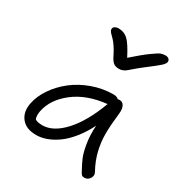

<svg xmlns="http://www.w3.org/2000/svg" viewBox="-189 -901 991 1064"><g transform="rotate(30 306.0 -369.0)"><path d="M559.1 -774.9Q575.2 -774.9 582.8 -766.8Q590.3 -758.8 587.9 -747.1Q585.4 -736.8 569.1 -721.4Q552.7 -706.1 492.2 -660.2Q470.2 -643.6 448.5 -625Q426.8 -606.4 418 -598.9Q409.2 -591.3 397.7 -586.2Q386.2 -581.1 372.1 -581.1Q349.6 -581.1 336.4 -591.6Q323.2 -602.1 309.1 -631.8Q296.9 -656.7 283.2 -677Q269.5 -697.3 259.5 -707.5Q249.5 -717.8 241 -726.3Q232.4 -734.9 229 -741.5Q225.6 -748 227.1 -755.9Q228.5 -764.2 237.8 -769.5Q247.1 -774.9 259.8 -774.9Q294.9 -774.9 319.8 -752.2Q344.7 -729.5 381.8 -657.2Q442.4 -710.9 480.7 -738.5Q519 -766.1 532 -770.5Q544.9 -774.9 559.1 -774.9ZM158.2 -34.2Q93.3 -34.2 62.7 -72.8Q32.2 -111.3 43.9 -169.9Q54.2 -222.2 88.4 -271.7Q122.6 -321.3 171.9 -359.4Q221.2 -397.5 286.1 -420.7Q351.1 -443.8 418 -443.8Q440.9 -443.8 451.2 -432.1Q457 -434.1 462.9 -434.1Q482.4 -434.1 491.9 -416Q501.5 -397.9 498 -368.2Q488.8 -287.6 488.5 -234.6Q488.3 -181.6 501 -127.9Q513.7 -74.2 543 -21Q554.2 -2.4 542.2 17.3Q530.3 37.1 507.8 37.1Q496.6 37.1 491.2 32.5Q485.8 27.8 480 16.1Q458 -23.9 446.3 -51.5Q434.6 -79.1 425.8 -130.6Q417 -182.1 420.9 -245.1Q393.1 -189.9 359.1 -148.2Q325.2 -106.4 290.8 -82.3Q256.3 -58.1 223.1 -46.1Q189.9 -34.2 158.2 -34.2ZM111.8 -159.2Q106 -129.9 113.8 -108.9Q127.4 -98.1 161.1 -98.1Q230 -98.1 297.6 -171.4Q365.2 -244.6 416 -380.9Q289.6 -367.7 209 -304.9Q128.4 -242.2 111.8 -159.2Z"/></g></svg>

Font: Shantell Sans Irregular
Style: Italic
Weight: 300
Italic angle: -11.31°
Designer: Stephen Nixon, Anya Danilova, Shantell Martin
Foundry: Arrow Type
Version: Version 1.006;[9816181b4]